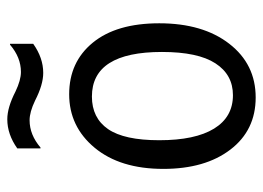

<svg xmlns="http://www.w3.org/2000/svg" viewBox="-116 -586 714 521"><g transform="rotate(-90 240.5 -325.0)"><path d="M43.2 -238.3Q43.2 -355.6 100.6 -424.7Q158 -493.8 245.7 -493.8Q333.3 -493.8 385.8 -429.6Q438.3 -365.4 438.3 -249.4Q438.3 -130.9 382.7 -59.3Q327.2 12.3 237 12.3Q148.1 12.3 95.7 -56.2Q43.2 -124.7 43.2 -238.3ZM121 -249.4Q121 -151.9 152.5 -100.6Q184 -49.4 243.2 -49.4Q298.8 -49.4 329.6 -96.9Q360.5 -144.4 360.5 -242Q360.5 -432.1 239.5 -432.1Q181.5 -432.1 151.2 -388.3Q121 -344.4 121 -249.4ZM98.8 -571.6V-634.6Q137 -661.7 177.8 -661.7Q209.9 -661.7 253.1 -639.5Q284 -624.7 306.2 -624.7Q345.7 -624.7 380.2 -654.3H382.7V-591.4Q344.4 -564.2 303.7 -564.2Q271.6 -564.2 228.4 -586.4Q197.5 -601.2 175.3 -601.2Q135.8 -601.2 101.2 -571.6Z"/></g></svg>

Font: Slabo 27px
Style: Regular
Weight: 400
Version: Version 1.02 Build 003a